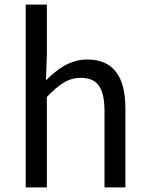

<svg xmlns="http://www.w3.org/2000/svg" viewBox="-20 -816 647 836"><path d="M92 0H184V-394C238 -449 276 -477 332 -477C404 -477 435 -434 435 -332V0H526V-344C526 -482 474 -557 360 -557C286 -557 230 -516 180 -466L184 -578V-796H92Z"/></svg>

Font: Source Han Sans KR
Style: Regular
Weight: 400
Designer: Ryoko NISHIZUKA 西塚涼子 (kana, bopomofo & ideographs); Paul D. Hunt (Latin, Greek & Cyrillic); Sandoll Communications 산돌커뮤니
Foundry: Adobe
Version: Version 2.004;hotconv 1.0.118;makeotfexe 2.5.65603